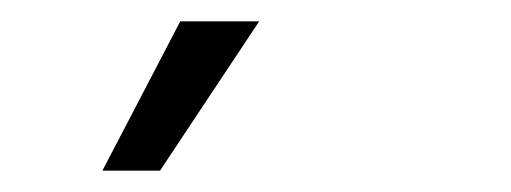

<svg xmlns="http://www.w3.org/2000/svg" viewBox="-20 23 479 180"><path d="M76 183 149 43H223L130 183Z"/></svg>

Font: REM ExtraLight
Style: Italic
Weight: 250
Italic angle: -11°
Designer: Octavio Pardo
Foundry: Ashler Design
Version: Version 1.005;gftools[0.9.28]